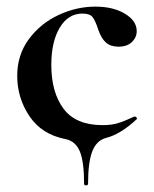

<svg xmlns="http://www.w3.org/2000/svg" viewBox="-20 -415 465 580"><path d="M177 5Q106 -9 69 -64Q32 -119 32 -186Q32 -249 67 -296.5Q102 -344 156.5 -369.5Q211 -395 268 -395Q322 -395 357.5 -373.5Q393 -352 393 -321Q393 -302 378.5 -288Q364 -274 338 -274Q314 -274 300 -286.5Q286 -299 277 -325Q268 -353 259.5 -363.5Q251 -374 229 -374Q186 -374 160.5 -331.5Q135 -289 135 -219Q135 -136 172 -86.5Q209 -37 290 -37Q317 -37 336.5 -43Q356 -49 386 -63H387Q390 -63 392.5 -60Q395 -57 393 -55Q344 -9 299 2Q271 10 258.5 43Q246 76 246 140Q246 145 240 145Q234 145 234 140Q234 73 221 42Q208 11 177 5Z"/></svg>

Font: Cormorant Infant
Style: Bold
Weight: 700
Designer: Christian Thalmann (Catharsis Fonts)
Foundry: Catharsis Fonts
Version: Version 4.000